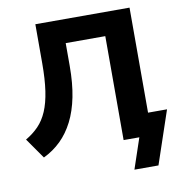

<svg xmlns="http://www.w3.org/2000/svg" viewBox="-93 -791 984 1046"><g transform="rotate(-10 399.0 -268.0)"><path d="M566 169 623 0H536V-575H317V-449Q317 -353 302 -278Q287 -203 258 -146Q229 -89 187.5 -48.5Q146 -8 92 18L13 -95Q54 -119 84 -150Q114 -181 133.5 -226.5Q153 -272 162.5 -336.5Q172 -401 172 -489V-705H693V-124H798L699 169Z"/></g></svg>

Font: Nunito Sans 11pt ExtraBold
Style: Regular
Weight: 800
Version: Version 3.101;gftools[0.9.27]